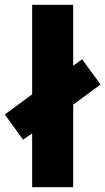

<svg xmlns="http://www.w3.org/2000/svg" viewBox="-44 -846 439 800"><path d="M90 -66H261V-410L375 -494L298 -599L261 -572V-826H90V-453L-24 -369L52 -264L90 -290Z"/></svg>

Font: Noto Sans Malayalam UI Condensed Black
Style: Regular
Weight: 900
Width: 3
Designer: Jelle Bosma - Monotype Design Team
Foundry: Monotype Imaging Inc.
Version: Version 2.104